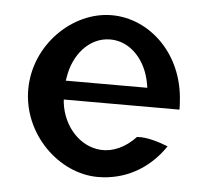

<svg xmlns="http://www.w3.org/2000/svg" viewBox="-42 -530 635 577"><g transform="rotate(5 275.5 -241.0)"><path d="M152 -209 151 -220H500C500 -229 500 -236 499 -245C491 -389 386 -485 273 -485C155 -485 42 -376 42 -241C42 -107 155 3 273 3C352 3 425 -34 474 -107C451 -116 411 -130 380 -127C348 -93 311 -77 275 -79C211 -83 161 -140 152 -209ZM396 -289 398 -277H152L154 -288C164 -354 210 -412 275 -412C336 -412 384 -359 396 -289Z"/></g></svg>

Font: Bluebird
Style: LiNrw
Weight: 300
Designer: Jasper
Foundry: Cannot Into Space Fonts
Version: Version 0.98